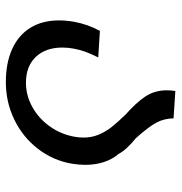

<svg xmlns="http://www.w3.org/2000/svg" viewBox="-2 -590 605 640"><g transform="rotate(90 300.0 -270.5)"><path d="M48.5 -165.5Q48.5 -189 53 -215Q61.5 -261.5 83.5 -301.5L172 -296Q160 -272 153 -252.8Q146 -233.5 142.5 -213.5Q139 -195.5 139 -176.5Q139 -120.5 170.2 -87.8Q201.5 -55 256 -55Q298.5 -55 337 -76.2Q375.5 -97.5 402 -134.8Q428.5 -172 436.5 -218Q439 -231 439 -247Q439 -274 429.5 -297Q420 -320 404.5 -339.8Q389 -359.5 363 -386.5Q322.5 -422.5 302 -453.2Q281.5 -484 281.5 -524.5Q281.5 -540.5 284 -553L375 -547Q375.5 -515.5 389.2 -489.8Q403 -464 441 -421.5Q460.5 -405.5 473.2 -391.8Q486 -378 493.5 -364Q511.5 -343 520.8 -314.5Q530 -286 530 -252.5Q530 -232 526 -207Q515 -144.5 476.2 -94.5Q437.5 -44.5 379.2 -16.2Q321 12 254.5 12Q190 12 143.5 -9.2Q97 -30.5 72.8 -70.2Q48.5 -110 48.5 -165.5Z"/></g></svg>

Font: JuliaMono
Style: Italic
Weight: 400
Italic angle: -9°
Monospace: yes
Designer: cormullion
Foundry: corm
Version: Version 0.057; ttfautohint (v1.8.4)